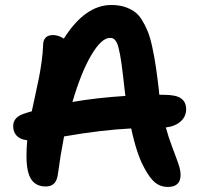

<svg xmlns="http://www.w3.org/2000/svg" viewBox="-20 -763 793 761"><path d="M645 -22Q616.7 -22 595.7 -38.6Q574.7 -55.2 553.2 -95.2Q522.5 -148.9 500 -253.9Q381.3 -248 233.9 -222.2Q218.8 -144 210 -76.2Q207 -49.3 195.3 -36.6Q183.6 -23.9 161.1 -23.9Q122.6 -23.9 103.8 -52.2Q85 -80.6 85 -144Q85 -175.8 87.9 -207Q59.6 -210.4 45.9 -225.3Q32.2 -240.2 32.2 -263.2Q32.2 -300.3 80.1 -314Q93.8 -318.8 106 -321.8Q110.4 -342.3 119.9 -386.2Q129.4 -430.2 134.5 -455.3Q139.6 -480.5 144.8 -517.1Q149.9 -553.7 150.9 -585Q150.9 -603 160.6 -613.5Q170.4 -624 189.9 -624Q212.4 -624 232.9 -609.9Q317.4 -743.2 420.9 -743.2Q449.2 -743.2 471.4 -736.6Q493.7 -730 511.2 -718Q528.8 -706.1 542.2 -684.6Q555.7 -663.1 565.7 -638.2Q575.7 -613.3 583.7 -575.7Q591.8 -538.1 597.7 -498.8Q603.5 -459.5 609.9 -404.8Q609.9 -398.9 611.8 -387.2H629.9Q678.2 -387.2 698 -372.8Q717.8 -358.4 717.8 -330.1Q717.8 -301.3 696 -281.7Q674.3 -262.2 637.2 -257.8Q647.9 -218.3 663.6 -177.5Q679.2 -136.7 687.5 -112.1Q695.8 -87.4 695.8 -69.8Q695.8 -22 645 -22ZM416 -612.8Q382.3 -612.8 342 -544.9Q301.8 -477.1 267.1 -358.9Q362.3 -375.5 477.1 -382.8Q476.6 -386.7 475.6 -394.3Q474.6 -401.9 474.1 -405.8Q470.2 -440.9 467.5 -463.9Q464.8 -486.8 461.7 -510Q458.5 -533.2 455.8 -546.6Q453.1 -560.1 450 -573Q446.8 -585.9 443.6 -592.5Q440.4 -599.1 436 -604.2Q431.6 -609.4 427 -611.1Q422.4 -612.8 416 -612.8Z"/></svg>

Font: Shantell Sans Bouncy
Style: Regular
Weight: 600
Designer: Stephen Nixon, Anya Danilova, Shantell Martin
Foundry: Arrow Type
Version: Version 1.006;[9816181b4]